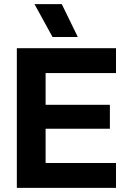

<svg xmlns="http://www.w3.org/2000/svg" viewBox="-20 -915 630 935"><path d="M62 0V-680.2H544.9V-559.1H202.1V-404.8H515.1V-288.1H202.1V-121.1H544.9V0ZM147.9 -895H280.8L358.9 -734.9H235.8Z"/></svg>

Font: TASA Orbiter Text
Style: Bold
Weight: 700
Designer: Weizhong Zhang
Version: Version 1.000;Glyphs 3.1.2 (3151)